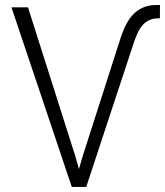

<svg xmlns="http://www.w3.org/2000/svg" viewBox="-20 -740 653 760"><path d="M277.3 -124.5 292.5 -70.8 308.1 -124.5 457 -588.4Q467.3 -620.6 480.2 -645Q493.2 -669.4 510.3 -686Q527.3 -702.6 549.3 -711.4Q571.3 -720.2 599.6 -720.2H613.3L612.8 -667.5H606.9Q587.4 -667.5 572.8 -661.1Q558.1 -654.8 546.9 -643.1Q535.6 -631.3 527.3 -614.7Q519 -598.1 511.7 -577.1L321.3 0H264.2L25.4 -710.9H90.8Z"/></svg>

Font: Roboto Mono Light
Style: Regular
Weight: 300
Designer: Google
Version: Version 2.000985; 2015; ttfautohint (v1.3)